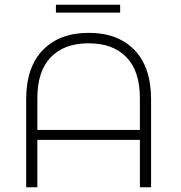

<svg xmlns="http://www.w3.org/2000/svg" viewBox="-20 -787 759 807"><path d="M615 -369V0H568V-199H137V0H90V-369Q90 -505 160.5 -577Q231 -649 353 -649Q475 -649 545 -577Q615 -505 615 -369ZM568 -241V-374Q568 -488 511.5 -546.5Q455 -605 352.5 -605Q250 -605 193.5 -546.5Q137 -488 137 -374V-241ZM215 -767H485V-734H215Z"/></svg>

Font: Montserrat Ace
Style: Light
Weight: 300
Designer: Julieta Ulanovsky
Foundry: Julieta Ulanovsky
Version: Version 1